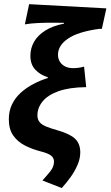

<svg xmlns="http://www.w3.org/2000/svg" viewBox="-20 -733 541 940"><path d="M282.3 187.6 187.7 150.6Q207 129.5 225.7 106.5Q244.4 83.5 244.4 58.5Q244.4 40.5 230.4 29Q216.3 17.5 176 7.3Q134.4 -3.5 99.6 -21.9Q64.9 -40.2 44.1 -70.6Q23.2 -100.9 23.2 -149.2Q23.2 -189.9 39 -222.4Q54.8 -254.8 82 -279.3Q109.3 -303.9 143.6 -321.9Q177.9 -339.9 214 -350.9V-354.9Q177.3 -366.1 153 -391.7Q128.8 -417.2 128.8 -459.7Q128.8 -497.6 147.3 -529.3Q165.7 -561 202.3 -583.8Q238.9 -606.6 293 -617.3V-621.3Q272 -621.6 237.2 -621.8Q202.4 -622 166.3 -620.3Q130.1 -618.7 101.7 -613.7L122.6 -712.6L500.8 -692L478.7 -591.8H466.1Q361 -577.4 312.4 -543.6Q263.9 -509.9 263.9 -465.4Q263.9 -445.1 273.5 -430.3Q283.1 -415.4 299.5 -407.4Q316 -399.3 338 -399.3Q365.1 -399.3 391.6 -406.9L402.1 -306.4Q318.7 -305.4 265.9 -286.3Q213.2 -267.2 188.2 -236Q163.2 -204.8 163.2 -168.4Q163.2 -148.3 173.6 -135.5Q184 -122.7 205.7 -113.7Q227.4 -104.6 260.3 -95.5Q322 -78 347.5 -53.8Q373 -29.6 373 13.3Q373 42.7 359.7 74Q346.4 105.3 325.5 134.3Q304.7 163.2 282.3 187.6Z"/></svg>

Font: Source Sans 3
Style: Italic
Weight: 200
Italic angle: -11°
Designer: Paul D. Hunt
Foundry: Adobe
Version: Version 3.046;hotconv 1.0.118;makeotfexe 2.5.65603